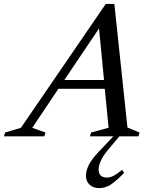

<svg xmlns="http://www.w3.org/2000/svg" viewBox="-88 -698 782 983"><path d="M417 169Q417 211 459.5 211Q475 211 491.2 203.2Q507.5 195.5 537.5 171.5L547.5 187Q506.5 229 479.2 247Q452 265 419.5 265Q389 265 370.5 247.5Q352 230 352 200.5Q352 177.5 366.2 147.2Q380.5 117 425 71L492.5 0H372.5L378.5 -19.5L468 -44L448.5 -243.5H211L77 -43.5L145 -19.5L139 0H-67.5L-62 -19.5L19 -43.5L453.5 -678H497.5L564.5 -45L626.5 -19.5L621 0H523L475 57.5Q442.5 94.5 429.8 121.8Q417 149 417 169ZM241.5 -288.5H444.5L419 -552.5Z"/></svg>

Font: Newsreader Text Medium
Style: Italic
Weight: 500
Italic angle: -17°
Designer: Hugues Gentile
Foundry: Production Type
Version: Version 1.001